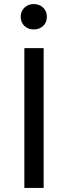

<svg xmlns="http://www.w3.org/2000/svg" viewBox="-20 -926 335 946"><path d="M195 0H100V-689H195ZM211 -843Q211 -816 193 -798.5Q175 -781 146 -781Q118 -781 100 -798.5Q82 -816 82 -843Q82 -870 100 -888Q118 -906 146 -906Q175 -906 193 -888Q211 -870 211 -843Z"/></svg>

Font: Fira Sans
Style: Regular
Weight: 400
Designer: bBox Type GmbH & Carrois Corporate GbR & Edenspiekermann AG
Foundry: bBox Type GmbH & Carrois Corporate GbR & Edenspiekermann AG
Version: Version 4.301